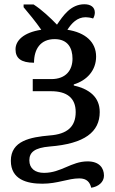

<svg xmlns="http://www.w3.org/2000/svg" viewBox="-20 -681 540 903"><path d="M409 202C442 197 469 176 469 145C469 109 447 78 392 78C315 78 268 132 187 132C146 132 118 112 118 73C118 35 143 14 214 8C379 -5 449 -61 449 -154C449 -225 400 -262 327 -279V-284C390 -303 432 -351 432 -415C432 -483 382 -528 297 -541C317 -572 343 -600 383 -600C393 -600 406 -598 418 -594C424 -604 426 -614 426 -622C426 -647 407 -661 377 -661C312 -661 276 -606 248 -565C217 -597 177 -635 138 -660H91V-647C113 -621 148 -579 174 -541C89 -528 53 -489 53 -449C53 -407 79 -386 140 -386C140 -451 171 -497 237 -497C299 -497 321 -455 321 -405C321 -352 291 -309 221 -309H134V-252H220C295 -252 336 -220 336 -154C336 -85 296 -50 214 -44C123 -36 31 -19 31 75C31 163 106 183 179 183C252 183 300 158 353 158C389 158 403 177 409 202Z"/></svg>

Font: Noto Serif Medium
Style: Regular
Weight: 500
Designer: Monotype Design Team
Foundry: Monotype Imaging Inc.
Version: Version 2.013